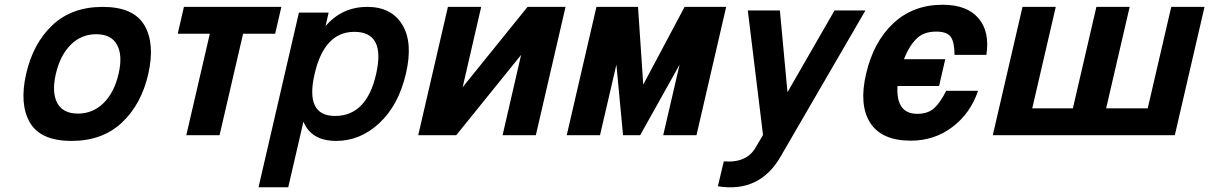

<svg xmlns="http://www.w3.org/2000/svg" viewBox="-20 -569 5089 808"><path d="M277.5 -380.5Q233 -336 215 -258Q197 -180 221 -135.5Q245 -91 308 -91Q371 -91 416 -135.5Q461 -180 479 -258Q497 -336 472.5 -380.5Q448 -425 385 -425Q322 -425 277.5 -380.5ZM106 -53Q61 -130 90 -258Q119 -386 200.5 -463Q282 -540 412 -540Q542 -540 587.5 -463Q633 -386 604 -258Q575 -130 493 -53Q411 24 281 24Q151 24 106 -53Z M1164 -540 1138 -427H1003L904 0H764L863 -427H728L754 -540Z M1390 -81Q1523 -81 1563 -258Q1603 -435 1471 -435Q1345 -435 1304 -258Q1263 -81 1390 -81ZM1238 -516H1363L1350 -459Q1419 -540 1526 -540Q1627 -540 1673 -465Q1719 -390 1688 -258Q1657 -126 1576.5 -51Q1496 24 1395 24Q1290 24 1257 -57L1193 219H1068Z M1865 -540H2005L1927 -202L2200 -540H2360L2235 0H2095L2173 -338L1900 0H1740Z M2674 0H2602L2574 -297L2505 0H2365L2490 -540H2665L2687 -213L2861 -540H3036L2911 0H2771L2840 -297Z M3026 110Q3123 118 3161 50L3191 -1L3127 -525H3262L3294 -181L3492 -525H3622L3265 90Q3177 243 3001 215Z M3997 -338Q3997 -389 3982 -412.5Q3967 -436 3920 -436Q3868 -436 3839 -408Q3807 -378 3784 -320H3958L3932 -207H3757Q3750 -90 3840 -90Q3885 -90 3911 -113.5Q3937 -137 3962 -187H4096Q4064 -92 3988 -34.5Q3912 23 3813 23Q3690 23 3642 -52.5Q3594 -128 3625 -259Q3656 -393 3739.5 -471Q3823 -549 3947 -549Q4049 -549 4097.5 -492.5Q4146 -436 4131 -338Z M4924 0H4158L4283 -540H4423L4324 -113H4495L4594 -540H4734L4635 -113H4810L4909 -540H5049Z"/></svg>

Font: Miedinger
Style: Bold-Italic
Weight: 700
Italic angle: -13°
Version: Version 001.000